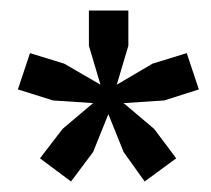

<svg xmlns="http://www.w3.org/2000/svg" viewBox="-20 -711 402 365"><path d="M56 -410 99 -466 157 -515 81 -520 14 -541 37 -610 102 -590 171 -550 149 -624V-691H224V-624L202 -550L270 -590L335 -610L358 -541L292 -520L215 -515L273 -466L315 -410L255 -366L215 -422L186 -494L157 -422L115 -366Z"/></svg>

Font: Mukta SemiBold
Style: Regular
Weight: 600
Designer: Girish Dalvi and Yashodeep Gholap
Foundry: Ek Type
Version: Version 2.538;PS 1.002;hotconv 16.6.51;makeotf.lib2.5.65220;